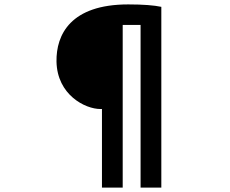

<svg xmlns="http://www.w3.org/2000/svg" viewBox="-20 -794 1040 870"><path d="M442 56H536V-681H617V56H711V-763C678 -770 629 -774 561 -774C300 -774 234 -637 236 -515C239 -364 366 -300 435 -300H442Z"/></svg>

Font: Noto Sans Japanese Bold
Style: Bold
Weight: 700
Designer: Ryoko NISHIZUKA (kana & ideographs); Paul D. Hunt (Latin, Greek & Cyrillic); Wenlong ZHANG (bopomofo); Sandoll Communica
Foundry: Adobe Systems Incorporated
Version: Version 1.000;PS 1;hotconv 1.0.78;makeotf.lib2.5.61930